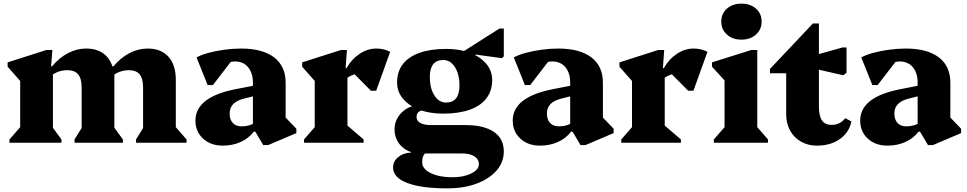

<svg xmlns="http://www.w3.org/2000/svg" viewBox="-20 -785 5316 1056"><path d="M728 0V-18L782 -105L767 -76V-303Q767 -353 748 -376Q729 -399 688 -399Q663 -399 638.5 -390Q614 -381 594 -364V-420H604Q643 -467 691.5 -492.5Q740 -518 792 -518Q866 -518 906.5 -473Q947 -428 947 -345V-76L931 -104L1006 -18V0ZM32 0V-18L107 -104L91 -76V-369L134 -291L22 -418V-442L235 -510H268L261 -420H271V-76L255 -104L318 -18V0ZM390 0V-18L444 -105L429 -76V-303Q429 -353 410 -376Q391 -399 350 -399Q297 -399 256 -364V-420H266Q305 -467 353.5 -492.5Q402 -518 454 -518Q528 -518 568.5 -473Q609 -428 609 -345V-76L593 -104L656 -18V0ZM556 -301V-387H609V-301Z M1428 13 1384 -61H1371V-330Q1371 -384 1344.5 -415.5Q1318 -447 1272 -447Q1245 -447 1221.5 -433Q1198 -419 1184 -394V-494H1287L1151 -317H1122L1061 -469Q1085 -483 1125.5 -494Q1166 -505 1213.5 -511.5Q1261 -518 1306 -518Q1424 -518 1487.5 -469.5Q1551 -421 1551 -330V-105L1508 -183L1610 -77V-53L1455 13ZM1205 16Q1139 16 1097 -22.5Q1055 -61 1055 -122Q1055 -252 1278 -295L1391 -317V-260L1327 -244Q1284 -234 1263.5 -213.5Q1243 -193 1243 -161Q1243 -127 1260.5 -108.5Q1278 -90 1309 -90Q1354 -90 1386 -113V-61H1376Q1348 -24 1303.5 -4Q1259 16 1205 16Z M1652 0V-18L1727 -104L1711 -76V-369L1754 -291L1642 -418V-442L1855 -510H1888L1881 -410H1891V-76L1875 -108L1980 -18V0ZM1872 -342 1876 -410H1886Q1914 -460 1958 -489Q2002 -518 2049 -518Q2092 -518 2126 -500L2049 -286H2020L1897 -410L2019 -388Q1967 -388 1930.5 -376.5Q1894 -365 1872 -342Z M2439 251Q2343 251 2277 237.5Q2211 224 2176.5 198.5Q2142 173 2142 136Q2142 102 2170 79Q2198 56 2241 54V15H2318V59Q2302 72 2302 108Q2302 144 2349 167Q2396 190 2469 190Q2530 190 2572 169Q2614 148 2614 118Q2614 91 2589.5 75Q2565 59 2522 59H2293Q2230 59 2190 21.5Q2150 -16 2150 -75Q2150 -106 2164.5 -133Q2179 -160 2204 -179Q2229 -198 2260 -203L2310 -178Q2292 -178 2281.5 -168.5Q2271 -159 2271 -142Q2271 -120 2292 -108.5Q2313 -97 2353 -97H2541Q2642 -97 2696.5 -59.5Q2751 -22 2751 48Q2751 107 2711 153Q2671 199 2601 225Q2531 251 2439 251ZM2416 -160Q2342 -160 2285 -182Q2228 -204 2196 -242.5Q2164 -281 2164 -331Q2164 -391 2195.5 -432Q2227 -473 2287.5 -494.5Q2348 -516 2435 -516Q2509 -516 2566 -494Q2623 -472 2655 -433.5Q2687 -395 2687 -345Q2687 -286 2655.5 -244.5Q2624 -203 2563.5 -181.5Q2503 -160 2416 -160ZM2433 -221Q2470 -221 2488.5 -244.5Q2507 -268 2507 -315Q2507 -377 2482 -416Q2457 -455 2418 -455Q2381 -455 2362.5 -431.5Q2344 -408 2344 -361Q2344 -300 2369 -260.5Q2394 -221 2433 -221ZM2478 -470 2727 -628H2751V-475L2741 -465L2595 -485V-470Z M3173 13 3129 -61H3116V-330Q3116 -384 3089.5 -415.5Q3063 -447 3017 -447Q2990 -447 2966.5 -433Q2943 -419 2929 -394V-494H3032L2896 -317H2867L2806 -469Q2830 -483 2870.5 -494Q2911 -505 2958.5 -511.5Q3006 -518 3051 -518Q3169 -518 3232.5 -469.5Q3296 -421 3296 -330V-105L3253 -183L3355 -77V-53L3200 13ZM2950 16Q2884 16 2842 -22.5Q2800 -61 2800 -122Q2800 -252 3023 -295L3136 -317V-260L3072 -244Q3029 -234 3008.5 -213.5Q2988 -193 2988 -161Q2988 -127 3005.5 -108.5Q3023 -90 3054 -90Q3099 -90 3131 -113V-61H3121Q3093 -24 3048.5 -4Q3004 16 2950 16Z M3397 0V-18L3472 -104L3456 -76V-369L3499 -291L3387 -418V-442L3600 -510H3633L3626 -410H3636V-76L3620 -108L3725 -18V0ZM3617 -342 3621 -410H3631Q3659 -460 3703 -489Q3747 -518 3794 -518Q3837 -518 3871 -500L3794 -286H3765L3642 -410L3764 -388Q3712 -388 3675.5 -376.5Q3639 -365 3617 -342Z M3906 0V-18L3981 -104L3965 -76V-374L4008 -296L3896 -418V-442L4112 -510H4145V-76L4129 -104L4204 -18V0ZM4058 -567Q4009 -567 3978 -595Q3947 -623 3947 -666Q3947 -710 3978 -737.5Q4009 -765 4058 -765Q4107 -765 4138 -737.5Q4169 -710 4169 -666Q4169 -623 4138 -595Q4107 -567 4058 -567Z M4473 16Q4424 16 4385.5 -6Q4347 -28 4325.5 -67Q4304 -106 4304 -157V-460L4347 -382H4215V-406L4451 -656H4484V-199Q4484 -147 4501 -122.5Q4518 -98 4555 -98Q4599 -98 4629 -135L4663 -117Q4650 -56 4599 -20Q4548 16 4473 16ZM4618 -371 4421 -416V-470L4614 -524H4636V-385Z M5084 13 5040 -61H5027V-330Q5027 -384 5000.5 -415.5Q4974 -447 4928 -447Q4901 -447 4877.5 -433Q4854 -419 4840 -394V-494H4943L4807 -317H4778L4717 -469Q4741 -483 4781.5 -494Q4822 -505 4869.5 -511.5Q4917 -518 4962 -518Q5080 -518 5143.5 -469.5Q5207 -421 5207 -330V-105L5164 -183L5266 -77V-53L5111 13ZM4861 16Q4795 16 4753 -22.5Q4711 -61 4711 -122Q4711 -252 4934 -295L5047 -317V-260L4983 -244Q4940 -234 4919.5 -213.5Q4899 -193 4899 -161Q4899 -127 4916.5 -108.5Q4934 -90 4965 -90Q5010 -90 5042 -113V-61H5032Q5004 -24 4959.5 -4Q4915 16 4861 16Z"/></svg>

Font: Platypi Light ExtraBold
Style: Regular
Weight: 800
Version: Version 1.200